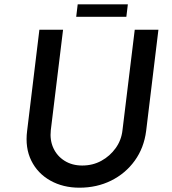

<svg xmlns="http://www.w3.org/2000/svg" viewBox="-20 -864 799 892"><path d="M216 -259Q211 -213 228 -176Q245 -139 280 -117Q315 -95 362 -95Q411 -95 451 -117Q491 -139 517.5 -176Q544 -213 549 -259L606 -726H716L659 -256Q649 -177 606 -117.5Q563 -58 496.5 -25Q430 8 349 8Q273 8 214 -25Q155 -58 125.5 -117.5Q96 -177 106 -256L163 -726H273ZM341 -844H574L567 -786H334Z"/></svg>

Font: Josefin Sans Thin Medium
Style: Italic
Weight: 500
Italic angle: -7°
Version: Version 2.000